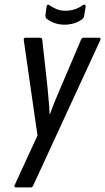

<svg xmlns="http://www.w3.org/2000/svg" viewBox="-20 -820 460 840"><path d="M50 0Q46 0 44 -2.5Q42 -5 44 -10L144 -227L84 -645Q83 -655 92 -655H155Q164 -655 165 -645L188 -436Q190 -409 193 -379.5Q196 -350 197 -321H199Q209 -350 221 -379.5Q233 -409 245 -436L334 -645Q337 -655 345 -655H412Q417 -655 419 -653Q421 -651 419 -645L126 -10Q122 0 115 0ZM261 -712Q240 -712 219.5 -719Q199 -726 183 -739Q178 -745 179 -757L184 -792Q185 -798 188.5 -799Q192 -800 197 -797Q212 -786 229 -779.5Q246 -773 266 -773Q309 -773 343 -798Q348 -801 352 -799Q356 -797 355 -792L348 -750Q347 -741 338 -735Q307 -712 261 -712Z"/></svg>

Font: Sofia Sans Extra Condensed Medium
Style: Italic
Weight: 500
Italic angle: -9°
Version: Version 4.100